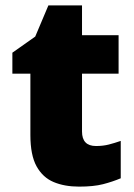

<svg xmlns="http://www.w3.org/2000/svg" viewBox="-20 -684 500 714"><path d="M337 -141Q363 -141 384.5 -146.5Q406 -152 429 -160V-21Q398 -8 363 1Q328 10 274 10Q220 10 179.5 -7Q139 -24 116 -65.5Q93 -107 93 -182V-410H26V-488L111 -548L160 -664H285V-553H421V-410H285V-195Q285 -141 337 -141Z"/></svg>

Font: Noto Sans Myanmar Black
Style: Regular
Weight: 900
Designer: Monotype Design Team
Foundry: Monotype Imaging Inc.
Version: Version 2.107; ttfautohint (v1.8.4.7-5d5b)